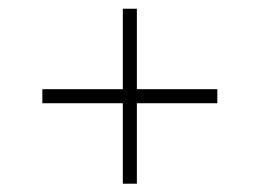

<svg xmlns="http://www.w3.org/2000/svg" viewBox="-20 -482 610 451"><path d="M268.5 -461.5H301.5V-272.5H490.5V-239.5H301.5V-50.5H268.5V-239.5H79.5V-272.5H268.5Z"/></svg>

Font: Newsreader Caption ExtraLight
Style: Regular
Weight: 275
Designer: Hugues Gentile
Foundry: Production Type
Version: Version 1.001